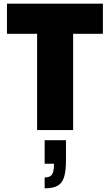

<svg xmlns="http://www.w3.org/2000/svg" viewBox="-20 -708 599 1045"><path d="M182 0V-524H18V-688H540V-524H378V0ZM223 317V258Q252 258 263 242Q274 226 274 183H223V55H339V166Q339 223 328.5 256.5Q318 290 292.5 303.5Q267 317 223 317Z"/></svg>

Font: Archivo Condensed Black
Style: Regular
Weight: 900
Width: 3
Designer: Hector Gatti
Foundry: Omnibus-Type
Version: Version 2.001